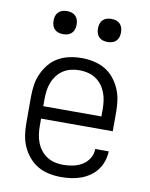

<svg xmlns="http://www.w3.org/2000/svg" viewBox="-83 -783 666 852"><g transform="rotate(10 250.0 -357.0)"><path d="M250 8Q223 8 196.5 2.5Q170 -3 147 -16Q124 -29 106 -50Q88 -71 77 -95.5Q66 -120 62 -146.5Q58 -173 58 -200V-320Q58 -347 62 -373.5Q66 -400 77 -424.5Q88 -449 105.5 -470Q123 -491 146.5 -504Q170 -517 196.5 -522.5Q223 -528 250 -528Q277 -528 303.5 -522.5Q330 -517 353.5 -504Q377 -491 394.5 -470Q412 -449 423 -424.5Q434 -400 438 -373.5Q442 -347 442 -320V-232H119V-200Q119 -181 121.5 -162Q124 -143 131 -125Q138 -107 149.5 -92Q161 -77 177 -66.5Q193 -56 212 -51.5Q231 -47 250 -47Q272 -47 294.5 -51.5Q317 -56 336 -67.5Q355 -79 367 -98.5Q379 -118 379 -141H440Q439 -118 432 -96.5Q425 -75 411.5 -57Q398 -39 379 -26Q360 -13 339 -5.5Q318 2 295.5 5Q273 8 250 8ZM119 -288H381V-320Q381 -339 378.5 -358Q376 -377 369 -395Q362 -413 350.5 -428Q339 -443 323 -453.5Q307 -464 288 -468.5Q269 -473 250 -473Q231 -473 212 -468.5Q193 -464 177 -453.5Q161 -443 149.5 -428Q138 -413 131 -395Q124 -377 121.5 -358Q119 -339 119 -320ZM350 -618Q339 -618 329 -621Q319 -624 311.5 -631.5Q304 -639 301 -649Q298 -659 298 -670Q298 -681 301 -691Q304 -701 311.5 -708.5Q319 -716 329 -719Q339 -722 350 -722Q361 -722 371 -719Q381 -716 388.5 -708.5Q396 -701 399 -691Q402 -681 402 -670Q402 -659 399 -649Q396 -639 388.5 -631.5Q381 -624 371 -621Q361 -618 350 -618ZM150 -618Q139 -618 129 -621Q119 -624 111.5 -631.5Q104 -639 101 -649Q98 -659 98 -670Q98 -681 101 -691Q104 -701 111.5 -708.5Q119 -716 129 -719Q139 -722 150 -722Q161 -722 171 -719Q181 -716 188.5 -708.5Q196 -701 199 -691Q202 -681 202 -670Q202 -659 199 -649Q196 -639 188.5 -631.5Q181 -624 171 -621Q161 -618 150 -618Z"/></g></svg>

Font: Iosevka Fixed Light
Style: Regular
Weight: 300
Monospace: yes
Designer: Belleve Invis
Foundry: Belleve Invis
Version: Version 32.3.0